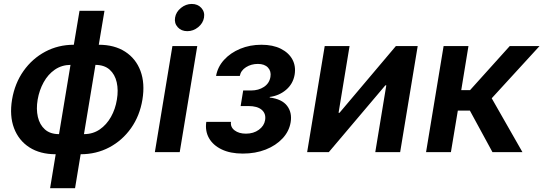

<svg xmlns="http://www.w3.org/2000/svg" viewBox="-20 -783 2796 988"><path d="M237.8 185.5 266.6 10.7Q186.5 10.7 131.3 -24.7Q76.2 -60.1 52.2 -123.5Q28.3 -187 42 -270.5Q56.2 -354.5 101.1 -418Q146 -481.4 212.9 -517.1Q279.8 -552.7 359.9 -552.7L389.2 -727.5H517.6L488.3 -552.7Q568.8 -552.7 624 -517.1Q679.2 -481.4 702.9 -418Q726.6 -354.5 712.9 -270.5Q699.2 -187 654.3 -123.5Q609.4 -60.1 542.5 -24.7Q475.6 10.7 395 10.7L366.2 185.5ZM471.2 -449.2 412.1 -92.8Q458 -92.8 493.2 -116.9Q528.3 -141.1 551 -181.4Q573.7 -221.7 581.5 -270.5Q589.8 -318.8 580.6 -359.6Q571.3 -400.4 544.2 -424.6Q517.1 -448.7 471.2 -449.2ZM283.7 -92.8 342.8 -449.2Q297.4 -448.7 262.2 -424.6Q227.1 -400.4 204.6 -359.6Q182.1 -318.8 173.8 -270.5Q165.5 -221.7 174.8 -181.4Q184.1 -141.1 211.2 -116.9Q238.3 -92.8 283.7 -92.8Z M776.9 0 867.2 -545.9H995.1L904.8 0ZM943.8 -622.6Q913.1 -622.6 894.5 -643.1Q876 -663.6 880.9 -692.4Q885.7 -721.7 911.1 -742.2Q936.5 -762.7 966.8 -762.7Q997.6 -762.7 1016.1 -742.2Q1034.7 -721.7 1029.8 -692.4Q1024.9 -663.6 999.8 -643.1Q974.6 -622.6 943.8 -622.6Z M1229.5 7.3Q1165 7.3 1120.6 -14.2Q1076.2 -35.6 1055.4 -72.3Q1034.7 -108.9 1041.5 -155.8H1168.5Q1165 -128.9 1187.3 -112.1Q1209.5 -95.2 1245.6 -95.2Q1284.7 -95.2 1312 -115.2Q1339.4 -135.3 1344.2 -165Q1349.6 -198.2 1326.9 -217.8Q1304.2 -237.3 1258.8 -237.3H1218.3L1231.4 -317.4H1272Q1310.5 -317.4 1338.4 -335.9Q1366.2 -354.5 1371.6 -387.2Q1376.5 -416.5 1358.9 -435.3Q1341.3 -454.1 1307.1 -454.1Q1272.9 -454.1 1246.1 -437.3Q1219.2 -420.4 1213.9 -392.1H1091.8Q1100.1 -439 1133.1 -475.1Q1166 -511.2 1216.1 -532Q1266.1 -552.7 1325.2 -552.7Q1384.3 -552.7 1425 -532.2Q1465.8 -511.7 1484.6 -477.1Q1503.4 -442.4 1496.1 -398.4Q1487.8 -351.1 1452.1 -320.8Q1416.5 -290.5 1368.2 -284.2L1367.7 -281.2Q1430.7 -273.4 1457.3 -238.5Q1483.9 -203.6 1475.6 -153.8Q1467.8 -106.9 1433.8 -70.6Q1399.9 -34.2 1347.2 -13.4Q1294.4 7.3 1229.5 7.3Z M2039.1 0H1911.1L1967.8 -343.8H1962.9L1671.9 0H1560.5L1650.9 -545.9H1778.8L1722.2 -202.6H1727.1L2017.1 -545.9H2129.4Z M2172.4 0 2262.7 -545.9H2390.6L2353.5 -319.3H2398.9L2603 -545.9H2756.3L2510.3 -277.3L2668.5 0H2514.2L2397.9 -213.9H2335.9L2300.3 0Z"/></svg>

Font: Inter Semi Bold
Style: Italic
Weight: 600
Italic angle: -9.39999°
Designer: Rasmus Andersson
Foundry: rsms
Version: Version 4.000;git-3c8e0fc